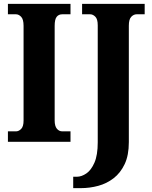

<svg xmlns="http://www.w3.org/2000/svg" viewBox="-20 -734 785 994"><path d="M21 0V-54H63Q77 -54 89.5 -66.5Q102 -79 102 -110V-600Q102 -634 89.5 -647Q77 -660 63 -660H21V-714H345V-660H302Q284 -660 273.5 -647Q263 -634 263 -600V-111Q263 -81 274.5 -67.5Q286 -54 302 -54H345V0ZM359 240V181H378Q402 181 427 164Q452 147 469 108Q486 69 486 3V-603Q486 -635 473.5 -647.5Q461 -660 447 -660H405V-714H729V-660H687Q672 -660 659.5 -647Q647 -634 647 -601V2Q647 70 625.5 115.5Q604 161 568.5 188.5Q533 216 489 228Q445 240 398 240Z"/></svg>

Font: Noto Serif Bengali Condensed ExtraBold
Style: Regular
Weight: 800
Width: 3
Designer: Juan Bruce, Universal Thirst, Indian Type Foundry and the Monotype Design Team.
Foundry: Monotype Imaging Inc.
Version: Version 2.003; ttfautohint (v1.8.4.7-5d5b)